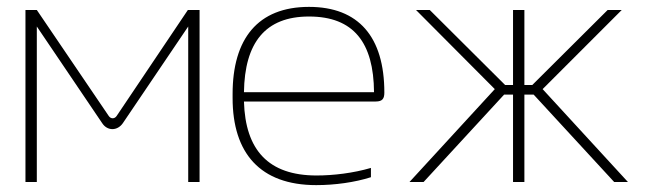

<svg xmlns="http://www.w3.org/2000/svg" viewBox="-20 -529 1876 558"><path d="M54 -500V0H87V-452L277 -171C292 -148 321 -148 337 -171L527 -452V0H560V-500H526L319 -192C313 -183 302 -183 296 -192L87 -500Z M1097 -260C1097 -422 1022 -509 878 -509C729 -509 656 -416 656 -256V-244C656 -84 736 9 899 9C953 9 1011 1 1058 -14V-41C1007 -26 949 -19 900 -19C760 -19 693 -93 689 -234H1072C1092 -234 1097 -243 1097 -260ZM689 -261C691 -405 751 -481 878 -481C1008 -481 1066 -405 1067 -261Z M1471 -500V-282H1448L1229 -500H1189L1418 -270L1170 0H1211L1445 -254H1471V0H1504V-254H1531L1765 0H1805L1557 -270L1787 -500H1746L1527 -282H1504V-500Z"/></svg>

Font: LT Wave Text Thin
Style: Regular
Weight: 100
Designer: Daniel Lyons
Version: Version 2.5 (Glyphs App)